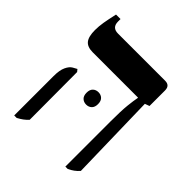

<svg xmlns="http://www.w3.org/2000/svg" viewBox="-186 -758 876 876"><g transform="rotate(45 252.5 -320.0)"><path d="M381 7V-282Q381 -354 385 -390.5Q389 -427 393 -447V-450H101Q66 -450 51 -468.5Q36 -487 36 -529Q36 -554 40.5 -580.5Q45 -607 54 -647H83V-631Q83 -592 122 -592H426Q457 -592 457 -560V-460L435 -452L445 -29Q425 -6 396 7ZM51 7V-247Q51 -285 61 -306.5Q71 -328 85 -336L105 -347L114 -336L115 -29Q104 -17 93 -9Q82 -1 67 7ZM211 -300Q211 -320 221.5 -330Q232 -340 248 -340Q264 -340 274.5 -330Q285 -320 285 -300Q285 -280 274.5 -270Q264 -260 248 -260Q232 -260 221.5 -270Q211 -280 211 -300Z"/></g></svg>

Font: Noto Serif Hebrew Condensed
Style: Bold
Weight: 700
Width: 3
Designer: Monotype Design Team
Foundry: Monotype Imaging Inc.
Version: Version 2.004; ttfautohint (v1.8.4.7-5d5b)